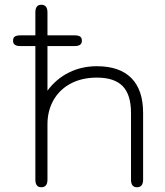

<svg xmlns="http://www.w3.org/2000/svg" viewBox="-20 -779 697 809"><path d="M583 -303V-22Q583 10 557 10Q532 10 532 -22V-303Q532 -380 497 -416Q462 -452 388 -452Q326 -452 279 -427.5Q232 -403 206 -358Q180 -313 180 -255V-22Q180 10 154 10Q129 10 129 -22V-585H65Q35 -585 35 -607Q35 -620 42.5 -625Q50 -630 65 -630H129V-727Q129 -759 154 -759Q180 -759 180 -727V-630H295Q310 -630 317.5 -625Q325 -620 325 -607Q325 -585 295 -585H180V-397Q217 -447 270.5 -473.5Q324 -500 388 -500Q484 -500 533.5 -450Q583 -400 583 -303Z"/></svg>

Font: Kodchasan ExtraLight
Style: Regular
Weight: 275
Version: Version 1.000; ttfautohint (v1.6)